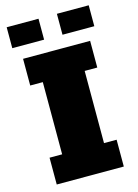

<svg xmlns="http://www.w3.org/2000/svg" viewBox="-123 -888 686 956"><g transform="rotate(-15 220.0 -410.5)"><path d="M47.4 -138.2H112.3V-510.3H47.4V-647.9H393.1V-510.3H328.1V-138.2H393.1V0H47.4ZM9.3 -820.8H173.3V-712.9H9.3ZM268.1 -820.8H432.1V-712.9H268.1Z"/></g></svg>

Font: Black Ops One [rus by aLiNcE]
Style: Regular
Weight: 400
Designer: James Grieshaber
Foundry: James Grieshaber
Version: Version 1.002;May 25, 2024;FontCreator 13.0.0.2680 64-bit